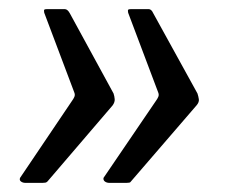

<svg xmlns="http://www.w3.org/2000/svg" viewBox="-20 -472 498 421"><path d="M138 -251Q141 -255 143 -259.5Q145 -264 143 -269L77 -444Q76 -449 77 -450.5Q78 -452 83 -452H122Q128 -452 133 -443L229 -267Q231 -261 231.5 -254.5Q232 -248 227 -241L84 -74Q82 -72 79.5 -71.5Q77 -71 73 -71H36Q30 -71 26 -74Q22 -77 24 -82L138 -251ZM322 -251Q325 -255 327 -259.5Q329 -264 327 -269L261 -444Q260 -449 261 -450.5Q262 -452 267 -452H306Q312 -452 316 -443L413 -267Q415 -261 416 -254.5Q417 -248 411 -241L267 -74Q266 -72 263.5 -71.5Q261 -71 257 -71H220Q214 -71 210 -74Q206 -77 207 -82L322 -251Z"/></svg>

Font: Libre Franklin Medium
Style: Italic
Weight: 500
Italic angle: -8°
Designer: Pablo Impallari, Rodrigo Fuenzalida, Nhung Nguyen
Foundry: Impallari Type
Version: Version 3.000